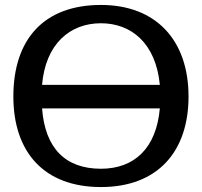

<svg xmlns="http://www.w3.org/2000/svg" viewBox="-20 -735 816 776"><path d="M34 -345C34 -120 158 21 388 21C618 21 742 -123 742 -345C742 -573 610 -715 388 -715C158 -715 34 -577 34 -345ZM150 -297H626C612 -137 524 -53 388 -53C244 -53 162 -136 150 -297ZM150 -392C164 -557 262 -641 388 -641C510 -641 610 -561 626 -392Z"/></svg>

Font: KpMath
Style: SansBold
Weight: 700
Version: Version 0.66